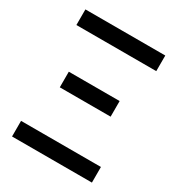

<svg xmlns="http://www.w3.org/2000/svg" viewBox="-168 -808 846 916"><g transform="rotate(30 255.0 -350.0)"><path d="M35 -86H475V0H35ZM115 -403H395V-317H115ZM35 -700H475V-614H35Z"/></g></svg>

Font: PT Root UI Web Medium
Style: Regular
Weight: 500
Designer: Vitaly Kuzmin
Foundry: ParaType Ltd.
Version: Version 1.001W